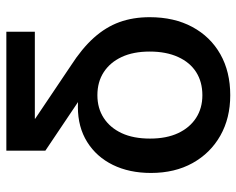

<svg xmlns="http://www.w3.org/2000/svg" viewBox="-92 -660 763 620"><g transform="rotate(-90 290.0 -349.5)"><path d="M293 12Q219 12 162.5 -20Q106 -52 74 -109.5Q42 -167 42 -244Q42 -314 68 -367Q94 -420 142 -450Q190 -480 255 -480Q270 -480 284.5 -478.5Q299 -477 312 -473V-452L114 -585V-711H498V-619H217V-618L388 -503Q444 -467 478.5 -428.5Q513 -390 529 -346Q545 -302 545 -248Q545 -169 513.5 -110.5Q482 -52 425.5 -20Q369 12 293 12ZM293 -78Q336 -78 367.5 -98Q399 -118 416.5 -156.5Q434 -195 434 -248Q434 -301 416.5 -338.5Q399 -376 367.5 -396.5Q336 -417 293 -417Q251 -417 219.5 -396.5Q188 -376 170.5 -338.5Q153 -301 153 -247Q153 -194 170.5 -156.5Q188 -119 219.5 -98.5Q251 -78 293 -78Z"/></g></svg>

Font: TikTok Sans 24pt Medium
Style: Regular
Weight: 500
Version: Version 4.000